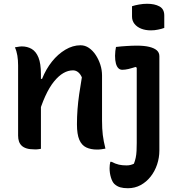

<svg xmlns="http://www.w3.org/2000/svg" viewBox="-20 -788 940 1018"><path d="M705 -546Q745 -546 771.5 -539.5Q798 -533 811.5 -521Q825 -509 825 -490Q825 -439 825 -392.5Q825 -346 825 -299.5Q825 -253 825 -205Q825 -157 825 -104Q825 -51 825 10Q825 48 813 84Q801 120 778.5 148.5Q756 177 725.5 193.5Q695 210 658 210Q634 210 617 205Q600 200 586 187Q575 176 568 152.5Q561 129 561 104Q561 94 562 86Q563 78 565 70H571Q593 81 610.5 85Q628 89 651 89Q663 89 672.5 86.5Q682 84 690 80Q696 65 699.5 48.5Q703 32 704 12Q705 -8 705 -30Q705 -85 705 -134Q705 -183 705 -230Q705 -277 705 -325.5Q705 -374 705 -429L699 -433Q689 -430 679 -427Q669 -424 660.5 -422Q652 -420 643.5 -419Q635 -418 628 -418Q616 -418 607.5 -426.5Q599 -435 594.5 -451.5Q590 -468 590 -492Q590 -505 591.5 -517.5Q593 -530 595 -539Q609 -541 623 -542Q637 -543 651 -544Q665 -545 679 -545.5Q693 -546 705 -546ZM680 -755Q688 -758 697.5 -760Q707 -762 717 -764Q727 -766 738.5 -767Q750 -768 760 -768Q800 -768 825.5 -754Q851 -740 851 -706V-640Q844 -637 835.5 -635Q827 -633 818 -631Q809 -629 799.5 -628Q790 -627 780 -627Q751 -627 728.5 -636Q706 -645 693 -661.5Q680 -678 680 -700ZM539 0Q528 2 517.5 3.5Q507 5 494 5Q461 5 437 -6.5Q413 -18 400.5 -47Q388 -76 388 -129Q388 -169 391 -208.5Q394 -248 400 -289.5Q406 -331 414 -378Q406 -396 394 -405.5Q382 -415 367 -415Q341 -415 316 -400.5Q291 -386 266.5 -356Q242 -326 220 -278Q198 -230 179 -163L178 -370H203Q224 -422 255.5 -461.5Q287 -501 326.5 -524.5Q366 -548 407 -548Q431 -548 451.5 -534Q472 -520 487.5 -496.5Q503 -473 512 -445Q521 -417 521 -388Q521 -348 521 -308.5Q521 -269 521 -229Q521 -189 521 -149Q521 -105 525 -72.5Q529 -40 539 0ZM197 1Q190 2 184.5 3Q179 4 174 4Q169 4 163 4Q138 4 121.5 -1Q105 -6 95 -15.5Q85 -25 80.5 -38.5Q76 -52 76 -69Q76 -119 76 -167Q76 -215 76 -260.5Q76 -306 76 -351Q76 -396 76 -441Q76 -469 72 -493.5Q68 -518 59 -537Q65 -538 71 -539Q77 -540 83.5 -541Q90 -542 95 -542Q125 -542 148 -528.5Q171 -515 184 -483Q197 -451 197 -395Q197 -344 197 -292.5Q197 -241 197 -190.5Q197 -140 197 -91.5Q197 -43 197 1Z"/></svg>

Font: Recursive Casual SemiBold
Style: Regular
Weight: 600
Version: Version 1.047